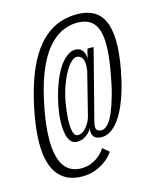

<svg xmlns="http://www.w3.org/2000/svg" viewBox="-102 -731 642 796"><g transform="rotate(-15 219.0 -333.0)"><path d="M152.5 -5.5Q181.5 -5.5 204.2 -13.2Q227 -21 244.8 -32.5Q262.5 -44 273.2 -55.8Q284 -67.5 289 -75L262 -98Q259.5 -94 251.8 -84Q244 -74 231 -64Q218 -54 199.8 -46.5Q181.5 -39 157.5 -39Q134.5 -39 115.8 -48Q97 -57 84 -76.2Q71 -95.5 64.5 -126.8Q58 -158 59.5 -202.5Q61 -247 71 -305Q88 -399 112.2 -461.2Q136.5 -523.5 166.5 -559.8Q196.5 -596 229.2 -611.5Q262 -627 295 -627Q320 -627 338.5 -619.5Q357 -612 369.2 -595.2Q381.5 -578.5 386.5 -551Q391.5 -523.5 389.2 -484.2Q387 -445 377.5 -392.5Q368.5 -339 356.8 -297.5Q345 -256 332.8 -227.5Q320.5 -199 306.8 -184.5Q293 -170 279.5 -170Q269 -170 263 -174.5Q257 -179 256 -188.2Q255 -197.5 259 -211.5L336.5 -512H310L299 -470Q300.5 -480 297.2 -491.8Q294 -503.5 284.8 -512.2Q275.5 -521 258.5 -521Q241 -521 221.8 -506.2Q202.5 -491.5 185.5 -464Q168.5 -436.5 154.8 -397.8Q141 -359 131.5 -310.5Q125 -276.5 124.2 -247.5Q123.5 -218.5 127.8 -196.5Q132 -174.5 142.2 -162.2Q152.5 -150 168.5 -150Q184.5 -150 197.2 -156Q210 -162 219.8 -171.5Q229.5 -181 234.5 -192.5Q231.5 -182.5 232.8 -172.8Q234 -163 238.5 -156.2Q243 -149.5 252 -145.8Q261 -142 273 -142Q291 -142 309 -152.5Q327 -163 343.2 -183.5Q359.5 -204 374 -234.5Q388.5 -265 400.5 -304.8Q412.5 -344.5 421.5 -393.5Q435 -466 433.2 -517.2Q431.5 -568.5 416 -600.2Q400.5 -632 372 -646.5Q343.5 -661 304 -661Q266 -661 231.5 -649.5Q197 -638 166.2 -612.2Q135.5 -586.5 109.2 -544.2Q83 -502 62.2 -441.2Q41.5 -380.5 26.5 -299Q15.5 -234.5 15.2 -185.5Q15 -136.5 25 -102.2Q35 -68 53.2 -46.8Q71.5 -25.5 96.8 -15.5Q122 -5.5 152.5 -5.5ZM180 -176Q165.5 -176 160.2 -196.2Q155 -216.5 156.5 -248.2Q158 -280 164 -315Q170 -352 181.2 -384.2Q192.5 -416.5 205.8 -440.5Q219 -464.5 232.5 -477.5Q246 -490.5 257 -490.5Q269 -490.5 276.8 -482.5Q284.5 -474.5 286.5 -459.5Q288.5 -444.5 285 -422.5L238.5 -237.5Q232 -215 215.5 -195.5Q199 -176 180 -176Z"/></g></svg>

Font: Anybody ExtraCondensed Light
Style: Italic
Weight: 300
Width: 2
Italic angle: -10°
Version: Version 1.113;gftools[0.9.25]